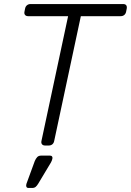

<svg xmlns="http://www.w3.org/2000/svg" viewBox="-20 -720 648 950"><path d="M203 0Q193 0 188 -6Q183 -12 185 -22L317 -640H119Q109 -640 104 -646Q99 -652 101 -662L104 -677Q106 -688 113.5 -694Q121 -700 131 -700H589Q600 -700 604.5 -694Q609 -688 607 -677L604 -662Q602 -652 595 -646Q588 -640 577 -640H380L248 -22Q246 -12 239 -6Q232 0 221 0ZM121 210Q113 210 110.5 204Q108 198 111 189L152 77Q157 65 164 57.5Q171 50 183 50H228Q235 50 238 55Q241 60 239 66Q237 75 232 84L169 189Q163 199 156.5 204.5Q150 210 139 210Z"/></svg>

Font: Rubik Light
Style: Italic
Weight: 300
Italic angle: -12°
Designer: Hubert and Fischer
Foundry: Hubert and Fischer
Version: Version 2.300;gftools[0.9.30]